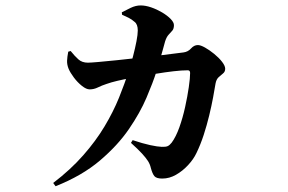

<svg xmlns="http://www.w3.org/2000/svg" viewBox="-20 -611 1040 693"><path d="M172 49.4Q235.2 1.1 280.6 -50.7Q326.1 -102.4 357.3 -154.7Q388.6 -206.9 409.5 -258.3Q430.4 -309.7 445 -356.3Q453 -380.3 460.3 -408.4Q467.6 -436.4 472.5 -461.6Q477.3 -486.8 477.3 -500.8Q477.3 -523.5 465.7 -532.1Q455.7 -541 444.2 -546.8Q432.6 -552.5 420.5 -557.9L419.7 -566.6Q433.6 -574 451.8 -582.7Q470 -591.4 487.6 -591.4Q505.2 -591.4 525.7 -584.4Q546.2 -577.3 565.2 -566.1Q584.1 -554.8 596 -542.6Q607.8 -530.3 607.8 -520.4Q607.8 -507.3 602 -500.5Q596.2 -493.6 588.6 -485.7Q581.1 -477.7 575.9 -461.5Q572.9 -450.5 568.4 -434.2Q563.9 -417.9 557.9 -396.9Q552 -375.9 543.9 -350.3Q531.9 -312.9 508.8 -258.5Q485.7 -204.1 445.3 -145.1Q404.9 -86.1 340.5 -31.4Q276.1 23.3 180.6 61.2ZM565.6 33.5Q544.6 33.5 537.3 24.8Q530 16.2 524.3 -5.3Q521.3 -18.6 513.9 -30Q506.5 -41.5 492.4 -56.9Q478.4 -72.2 452.7 -95.3L458.8 -105.2Q495.2 -93 522 -87.2Q548.9 -81.4 563.8 -81Q578.1 -80.4 585.2 -83.6Q592.3 -86.8 599.6 -96.1Q614.9 -116.6 627.3 -151.2Q639.6 -185.7 648.1 -224.3Q656.6 -262.9 661.4 -296.2Q666.2 -329.5 666.2 -347.5Q666.2 -357.3 657.9 -357.3Q636.6 -357.3 606.3 -353.8Q575.9 -350.3 544.4 -345Q512.9 -339.8 485 -335.1Q470.8 -332.8 448.3 -328.6Q425.9 -324.5 403.4 -319.2Q380.9 -313.9 364.5 -308Q347.5 -302.5 333.2 -295.4Q318.9 -288.4 303.6 -288.4Q291.6 -288.4 275.8 -300.9Q259.9 -313.5 246.7 -331.1Q233.6 -348.7 227.7 -362.5Q221.5 -377.9 222.1 -391.9Q222.7 -405.8 226.3 -424.4L235 -426.9Q249.6 -408.7 262.8 -396.8Q276.1 -384.8 297.2 -384.8Q306.8 -384.8 334.4 -387.2Q361.9 -389.6 401 -393.6Q440.1 -397.7 483.8 -402.6Q527.5 -407.5 568.7 -412.5Q609.9 -417.5 641.8 -421.7Q658.3 -423.7 669.4 -436Q680.5 -448.4 694.2 -448.4Q703.8 -448.4 720.1 -439.3Q736.4 -430.1 753.3 -416.3Q770.3 -402.4 781.5 -387.9Q792.8 -373.3 792.8 -362.9Q792.8 -352 785 -345.9Q777.2 -339.9 768.9 -332.1Q760.6 -324.3 757.9 -309.2Q754.8 -289.1 749.1 -259.1Q743.5 -229.1 735.1 -194.3Q726.7 -159.5 715.3 -124.2Q703.8 -89 689 -58.5Q678.6 -36.4 658.9 -15.1Q639.2 6.2 615.3 19.8Q591.5 33.5 565.6 33.5Z"/></svg>

Font: Noto Serif HK ExtraLight
Style: Regular
Weight: 200
Designer: Ryoko NISHIZUKA 西塚涼子 (kana & ideographs); Frank Grießhammer (Latin, Greek & Cyrillic); Wenlong ZHANG 张文龙 (bopomofo); San
Foundry: Adobe
Version: Version 2.002-H1;hotconv 1.1.0;makeotfexe 2.6.0